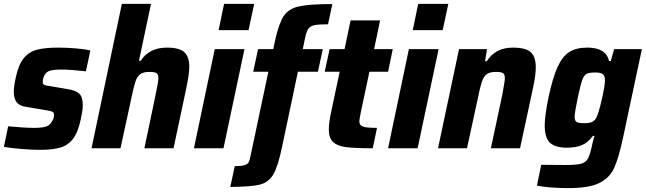

<svg xmlns="http://www.w3.org/2000/svg" viewBox="-22 -763 3323 988"><path d="M-2 -7 20 -113Q108 -105 152 -105Q197 -105 217 -112.5Q237 -120 246 -140Q256 -153 256 -173Q256 -184 248 -188Q240 -192 215 -196L112 -213Q78 -218 63.5 -237Q49 -256 49 -291Q49 -319 60 -368Q74 -432 101 -464.5Q128 -497 169.5 -507.5Q211 -518 278 -518Q322 -518 369 -514Q416 -510 443 -503L420 -396Q341 -405 297 -405Q257 -405 236.5 -399.5Q216 -394 207 -376Q198 -360 198 -341Q198 -330 205 -326.5Q212 -323 235 -320L328 -304Q367 -298 385.5 -281.5Q404 -265 404 -220Q404 -196 394 -151Q380 -83 354 -49Q328 -15 288.5 -3.5Q249 8 184 8Q140 8 87.5 3.5Q35 -1 -2 -7Z M605 -743H755L693 -450H702Q746 -518 836 -518Q901 -518 926.5 -494.5Q952 -471 952 -419Q952 -383 937 -311L871 0H721L778 -272Q793 -342 793 -360Q793 -381 783 -387Q773 -393 747 -393Q716 -393 700 -381.5Q684 -370 675 -343.5Q666 -317 654 -258L598 0H449Z M1103 -608 1131 -743H1286L1257 -608ZM976 0 1083 -510H1236L1128 0Z M1267 40 1359 -394H1281L1306 -510H1384L1394 -557Q1414 -645 1438.5 -681.5Q1463 -718 1515.5 -730Q1568 -742 1688 -742L1666 -638Q1617 -638 1596 -633.5Q1575 -629 1565 -615.5Q1555 -602 1548 -568L1536 -510H1639L1614 -394H1511L1429 -5Q1408 96 1383.5 136Q1359 176 1315 187Q1271 198 1163 199L1186 92Q1220 92 1236 87Q1252 82 1257.5 72Q1263 62 1267 40Z M1670 -97Q1670 -135 1685 -201L1726 -394H1649L1674 -510H1751L1782 -658H1934L1903 -510H1999L1975 -394H1879L1835 -187Q1827 -147 1827 -139Q1827 -118 1845.5 -111.5Q1864 -105 1918 -105L1896 0Q1803 0 1758 -6Q1713 -12 1691.5 -32.5Q1670 -53 1670 -97Z M2102 -608 2130 -743H2285L2256 -608ZM1975 0 2082 -510H2235L2127 0Z M2340 -510H2484L2474 -448H2483Q2527 -518 2617 -518Q2683 -518 2709 -494.5Q2735 -471 2735 -417Q2735 -376 2721 -311L2654 0H2504L2562 -272Q2576 -346 2576 -360Q2576 -381 2566 -387Q2556 -393 2530 -393Q2499 -393 2483 -381.5Q2467 -370 2458 -343.5Q2449 -317 2437 -258L2381 0H2232Z M2741 192 2763 85Q2806 86 2888 86Q2946 86 2970 79Q2994 72 3005 50Q3016 28 3027 -27L3037 -64H3029Q3005 -30 2973 -16.5Q2941 -3 2895 -3Q2835 -3 2808 -28.5Q2781 -54 2781 -117Q2781 -165 2800 -260Q2822 -363 2847 -418Q2872 -473 2907.5 -495.5Q2943 -518 3000 -518Q3097 -518 3112 -449H3121L3138 -510H3281L3185 -59Q3162 50 3138 102Q3114 154 3060.5 179.5Q3007 205 2901 205Q2857 205 2812 201.5Q2767 198 2741 192ZM3048 -160Q3059 -183 3075 -252.5Q3091 -322 3091 -351Q3091 -373 3080 -381.5Q3069 -390 3042 -390Q3010 -390 2996.5 -383Q2983 -376 2974 -351Q2965 -326 2951 -260Q2935 -183 2935 -162Q2935 -141 2945.5 -135Q2956 -129 2986 -129Q3011 -129 3025 -135.5Q3039 -142 3048 -160Z"/></svg>

Font: Saira Semi Condensed
Style: Bold Italic
Weight: 700
Width: 4
Italic angle: -12°
Designer: Hector Gatti with collaboration of the Omnibus-Type team
Foundry: Omnibus-Type
Version: Version 1.001; ttfautohint (v1.8)